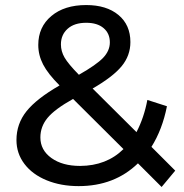

<svg xmlns="http://www.w3.org/2000/svg" viewBox="-20 -726 726 757"><path d="M44.9 -173.8Q44.9 -237.8 84.5 -287.4Q124 -336.9 214.8 -389.2Q168.9 -435.1 149.9 -471.9Q130.9 -508.8 130.9 -548.8Q130.9 -619.6 182.4 -662.8Q233.9 -706.1 319.8 -706.1Q399.9 -706.1 447 -667Q494.1 -627.9 494.1 -560.1Q494.1 -506.8 459.5 -464.8Q424.8 -422.9 345.2 -377L518.1 -205.1Q547.9 -262.2 561 -332L638.2 -307.1Q620.1 -215.3 577.1 -147L670.9 -53.2L617.2 11.2L523.9 -82Q431.2 7.8 290 7.8Q220.2 7.8 164.1 -15.1Q107.9 -38.1 76.4 -79.6Q44.9 -121.1 44.9 -173.8ZM139.2 -184.1Q139.2 -134.3 182.6 -103Q226.1 -71.8 295.9 -71.8Q399.9 -72.3 466.8 -138.2L268.1 -335.9Q196.3 -295.9 167.7 -261.5Q139.2 -227.1 139.2 -184.1ZM220.2 -550.8Q220.2 -523.9 234.6 -499Q249 -474.1 291 -431.2Q359.9 -470.2 386.5 -498Q413.1 -525.9 413.1 -559.1Q413.1 -594.2 388.4 -615.2Q363.8 -636.2 319.8 -636.2Q272.9 -636.2 246.6 -612.5Q220.2 -588.9 220.2 -550.8Z"/></svg>

Font: Montserrat Medium
Style: Regular
Weight: 500
Designer: Julieta Ulanovsky
Foundry: Julieta Ulanovsky
Version: Version 7.200